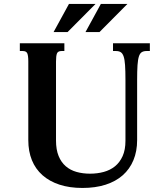

<svg xmlns="http://www.w3.org/2000/svg" viewBox="-20 -933 821 964"><path d="M668.5 -229.5Q668.5 -173.3 649.9 -128.7Q631.3 -84 596.2 -53Q561 -22 510 -5.6Q459 10.7 394 10.7Q329.1 10.7 278.6 -5.9Q228 -22.5 193.1 -53.5Q158.2 -84.5 140.1 -128.9Q122.1 -173.3 122.1 -229.5V-624.5Q122.1 -653.8 116.9 -665.3Q111.8 -676.8 94.2 -676.8H79.6V-715.8H303.2V-676.8H288.6Q271 -676.8 266.1 -664.8Q261.2 -652.8 261.2 -624V-228Q261.2 -181.6 274.2 -149.9Q287.1 -118.2 310.1 -98.4Q333 -78.6 364.3 -69.8Q395.5 -61 432.1 -61Q468.8 -61 501 -69.8Q533.2 -78.6 557.4 -98.1Q581.5 -117.7 595.7 -149.2Q609.9 -180.7 609.9 -226.1V-531.2Q609.9 -577.1 607.9 -605.7Q606 -634.3 600.6 -649.9Q595.2 -665.5 585.9 -671.1Q576.7 -676.8 562.5 -676.8H547.4V-715.8H732.4V-676.8H715.3Q701.2 -676.8 691.9 -671.1Q682.6 -665.5 677.5 -649.9Q672.4 -634.3 670.4 -605.5Q668.5 -576.7 668.5 -530.8ZM326.2 -913.1H459.5L319.3 -772H249ZM486.3 -913.1H619.6L479.5 -772H409.2Z"/></svg>

Font: Arian AMU Serif
Style: Bold
Weight: 700
Designer: Ruben Hakobyan (Tarumian)
Foundry: Ruben Hakobyan (Tarumian)
Version: Version 1.002